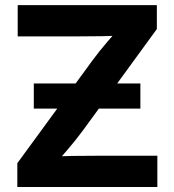

<svg xmlns="http://www.w3.org/2000/svg" viewBox="-20 -748 698 768"><path d="M49.3 0V-95.2L350.6 -507.3Q377.9 -544.4 410.2 -581.8Q442.4 -619.1 475.1 -656.2L487.8 -607.4Q439.5 -604 391.1 -603.3Q342.8 -602.5 294.4 -602.5H50.8V-727.5H607.4V-631.8L312 -226.6Q283.2 -187.5 249.8 -148.7Q216.3 -109.9 182.6 -71.3L169.9 -120.1Q219.7 -123.5 269.5 -124.3Q319.3 -125 369.1 -125H609.4V0ZM115.2 -313.5V-414.1H541.5V-313.5Z"/></svg>

Font: Inter 18pt
Style: Bold
Weight: 700
Designer: Rasmus Andersson
Foundry: rsms
Version: Version 4.001;git-66647c0bb